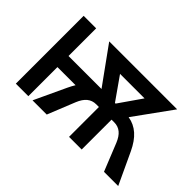

<svg xmlns="http://www.w3.org/2000/svg" viewBox="-84 -780 1041 1041"><g transform="rotate(45 436.0 -260.0)"><path d="M82 0H178V-223H317C309 -210 302 -197 295 -182L210 0H319L383 -159C402 -205 429 -229 470 -229H490V0H587V-229H607C648 -229 675 -205 694 -159L758 0H867L782 -182C748 -254 704 -294 643 -304L799 -520H278L431 -308H178V-520H82ZM536 -306 444 -437H632L541 -306Z"/></g></svg>

Font: Fixel Text Medium
Style: Regular
Weight: 500
Width: 4
Designer: AlfaBravo + MacPaw
Foundry: Kyrylo Tkachov, Marchela Mozhyna, Serhii Makarenko, Maria Weinstein, Zakhar Kryvoshyya
Version: Version 1.211